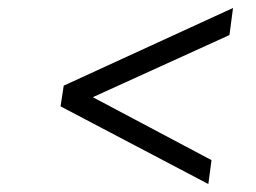

<svg xmlns="http://www.w3.org/2000/svg" viewBox="-20 -507 642 482"><path d="M503 -45 132 -240 140 -292 565 -487 556 -419 213 -263 511 -105Z"/></svg>

Font: Plus Jakarta Sans Light
Style: Italic
Weight: 300
Italic angle: -8°
Designer: Gumpita Rahayu
Foundry: Tokotype
Version: Version 2.071; ttfautohint (v1.8.4.7-5d5b);gftools[0.9.29]